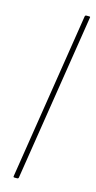

<svg xmlns="http://www.w3.org/2000/svg" viewBox="-110 -716 376 749"><g transform="rotate(15 78.0 -341.5)"><path d="M33 0Q28 0 29 -5L135 -678Q136 -683 141 -683H152Q154 -683 155.5 -682.5Q157 -682 156 -678L50 -5Q49 0 44 0Z"/></g></svg>

Font: Sofia Sans Extra Condensed Thin
Style: Italic
Weight: 250
Italic angle: -9°
Version: Version 4.100